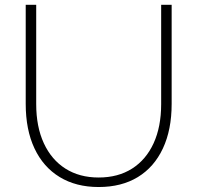

<svg xmlns="http://www.w3.org/2000/svg" viewBox="-20 -752 809 787"><path d="M683.6 -732.4V-326.2Q683.6 -220.2 647.7 -143.6Q611.8 -66.9 544.9 -26.1Q478 14.6 384.3 14.6Q291.5 14.6 224.4 -26.4Q157.2 -67.4 121.3 -143.8Q85.4 -220.2 85.4 -326.2V-732.4H128.4V-325.2Q128.4 -232.4 159.7 -164.8Q190.9 -97.2 248.3 -60.8Q305.7 -24.4 384.3 -24.4Q463.9 -24.4 521.2 -60.8Q578.6 -97.2 609.6 -164.8Q640.6 -232.4 640.6 -325.2V-732.4Z"/></svg>

Font: Kumbh Sans ExtraLight
Style: Regular
Weight: 250
Version: Version 1.005